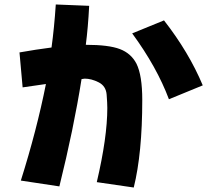

<svg xmlns="http://www.w3.org/2000/svg" viewBox="-20 -775 942 857"><path d="M577 62 412 38Q459 -162 459 -293Q459 -314 456 -352.5Q453 -391 420.5 -407.5Q388 -424 358 -424L344 -422Q309 -201 245 57L73 31Q144 -194 185 -400L81 -385L67 -541Q140 -554 210 -563Q222 -650 229 -755L378 -749Q373 -651 363 -575Q465 -575 515 -556Q565 -537 589 -491Q615 -439 615 -329Q615 -91 577 62ZM734 -332Q680 -476 570 -626L712 -684Q823 -542 885 -394Z"/></svg>

Font: KN Bobohei
Style: Bold
Weight: 700
Designer: Kingnam Type Foundry
Version: Version 1.710;March 18, 2023